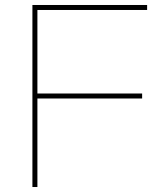

<svg xmlns="http://www.w3.org/2000/svg" viewBox="-20 -750 671 770"><path d="M110 0V-730H570V-710H130V-375H550V-355H130V0Z"/></svg>

Font: M PLUS 1 Thin Thin
Style: Regular
Weight: 250
Version: Version 1.001